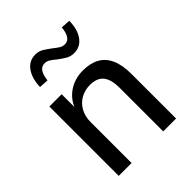

<svg xmlns="http://www.w3.org/2000/svg" viewBox="-204 -844 961 961"><g transform="rotate(-45 276.0 -363.5)"><path d="M74 0V-491H161V-391H157Q176 -442 219.5 -471Q263 -500 320 -500Q372 -500 407.5 -480.5Q443 -461 461.5 -420Q480 -379 480 -315V0H389V-309Q389 -349 378.5 -374.5Q368 -400 347 -412Q326 -424 295 -424Q258 -424 228.5 -407.5Q199 -391 182 -360.5Q165 -330 165 -290V0ZM160 -590 110 -593Q112 -653 138 -689Q164 -725 208 -725Q233 -725 252.5 -712.5Q272 -700 291 -686Q307 -673 320.5 -664.5Q334 -656 349 -656Q371 -656 383 -674.5Q395 -693 398 -727L448 -724Q447 -663 421 -627.5Q395 -592 351 -592Q326 -592 306.5 -604Q287 -616 267 -631Q252 -644 238.5 -652.5Q225 -661 210 -661Q188 -661 176 -643Q164 -625 160 -590Z"/></g></svg>

Font: Nunito Sans 10pt SemiCondensed Medium
Style: Regular
Weight: 500
Width: 4
Designer: Vernon Adams
Foundry: Vernon Adams
Version: Version 3.101;gftools[0.9.27]